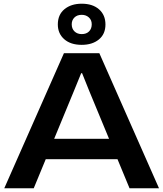

<svg xmlns="http://www.w3.org/2000/svg" viewBox="-20 -1016 882 1036"><path d="M3 0 325 -729H516L838 0H679L462 -524L423 -621H418L378 -523L162 0ZM216 -157 258 -267H583L624 -157ZM421 -774Q361 -774 326.5 -804.5Q292 -835 292 -884Q292 -937 328 -966.5Q364 -996 421 -996Q480 -996 514.5 -965.5Q549 -935 549 -884Q549 -832 513.5 -803Q478 -774 421 -774ZM421 -832Q446 -832 460.5 -846.5Q475 -861 475 -885Q475 -908 459.5 -922Q444 -936 421 -936Q396 -936 381.5 -921.5Q367 -907 367 -885Q367 -861 382 -846.5Q397 -832 421 -832Z"/></svg>

Font: Mona Sans Expanded SemiBold
Style: Regular
Weight: 600
Width: 7
Designer: Deni Anggara
Foundry: GitHub
Version: Version 2.000